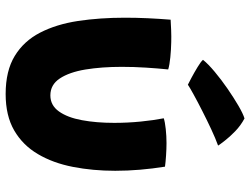

<svg xmlns="http://www.w3.org/2000/svg" viewBox="-116 -678 822 629"><g transform="rotate(90 294.5 -363.0)"><path d="M367 -489Q379 -493 402.2 -495.5Q425.5 -498 448 -498Q466.5 -498 489 -496.5Q511.5 -495 525.5 -493Q532 -452.5 535.5 -411.2Q539 -370 539 -330Q539 -256.5 526.2 -191.2Q513.5 -126 484.2 -76.5Q455 -27 406.8 1Q358.5 29 287.5 29Q211.5 29 162.8 -0.8Q114 -30.5 86.5 -83.8Q59 -137 48.2 -208.2Q37.5 -279.5 37.5 -362Q37.5 -398.5 39.2 -436.2Q41 -474 44 -511.5Q57 -512.5 78.2 -513.2Q99.5 -514 117 -513.5Q142 -513 167.2 -510.5Q192.5 -508 207 -503.5Q203.5 -469.5 201 -430.2Q198.5 -391 198.5 -351.5Q198.5 -285.5 207.2 -232.5Q216 -179.5 236.5 -148.5Q257 -117.5 292 -117.5Q324.5 -117.5 344.5 -145.5Q364.5 -173.5 373.2 -220.8Q382 -268 382 -326.5Q382 -370 377.8 -413Q373.5 -456 367 -489ZM367.5 -753.5Q391 -741 409.5 -723Q428 -705 440.2 -689.2Q452.5 -673.5 456.5 -667Q433 -658.5 403 -644.5Q373 -630.5 343 -615.2Q313 -600 289.8 -587.2Q266.5 -574.5 257 -568Q251.5 -570.5 234.2 -579.8Q217 -589 199.2 -599.8Q181.5 -610.5 175.5 -617.5Q189 -634.5 214.8 -656Q240.5 -677.5 270.2 -698Q300 -718.5 326.2 -733.8Q352.5 -749 367.5 -753.5Z"/></g></svg>

Font: Grandstander
Style: Bold
Weight: 700
Designer: Tyler Finck
Foundry: Etcetera Type Co
Version: Version 1.200; ttfautohint (v1.8.3)